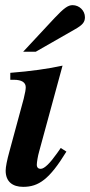

<svg xmlns="http://www.w3.org/2000/svg" viewBox="-20 -717 350 746"><path d="M216 -142 202 -122C175 -84 153 -61 138 -61C130 -61 123 -65 123 -77C123 -86 127 -111 132 -128L223 -462C169 -450 98 -440 20 -434V-407H34C64 -407 80 -397 80 -378C80 -370 78 -357 72 -333L17 -130C7 -94 2 -68 2 -54C2 -11 29 9 70 9C130 9 172 -20 238 -128ZM70 -516H119L271 -603C301 -620 310 -631 310 -650C310 -676 288 -697 262 -697C244 -697 228 -685 192 -647Z"/></svg>

Font: STIXGeneral
Style: Bold Italic
Weight: 700
Italic angle: -16.33°
Designer: MicroPress Inc., with final additions and corrections provided by Coen Hoffman, Elsevier (retired)
Version: Version 1.1.0